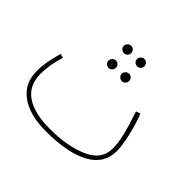

<svg xmlns="http://www.w3.org/2000/svg" viewBox="-145 -775 977 977"><g transform="rotate(45 343.5 -286.5)"><path d="M617 -163Q617 -72 532 -25.5Q447 21 290 21Q173 21 106.5 -27Q40 -75 40 -165Q40 -224 65 -311L87 -305Q64 -230 64 -167Q64 -84 123.5 -43Q183 -2 296 -2Q423 -2 508 -40Q593 -78 593 -157Q593 -198 581 -247.5Q569 -297 543 -375L567 -383Q589 -324 603 -263Q617 -202 617 -163ZM263 -567Q263 -578 271 -586Q279 -594 290 -594Q301 -594 308.5 -586Q316 -578 316 -567Q316 -557 308.5 -549Q301 -541 290 -541Q279 -541 271 -548.5Q263 -556 263 -567ZM358 -567Q358 -578 366 -586Q374 -594 385 -594Q396 -594 403.5 -586Q411 -578 411 -567Q411 -557 403.5 -549Q396 -541 385 -541Q374 -541 366 -548.5Q358 -556 358 -567ZM261 -459Q261 -470 269 -478Q277 -486 288 -486Q299 -486 306.5 -478Q314 -470 314 -459Q314 -449 306.5 -441Q299 -433 288 -433Q277 -433 269 -440.5Q261 -448 261 -459ZM356 -459Q356 -470 364 -478Q372 -486 383 -486Q394 -486 401.5 -478Q409 -470 409 -459Q409 -449 401.5 -441Q394 -433 383 -433Q372 -433 364 -440.5Q356 -448 356 -459Z"/></g></svg>

Font: Noto Sans Arabic CondThin
Style: Regular
Weight: 250
Width: 3
Designer: Nadine Chahine
Foundry: Monotype Imaging Inc.
Version: Version 1.001